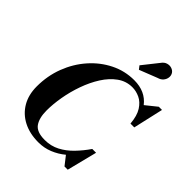

<svg xmlns="http://www.w3.org/2000/svg" viewBox="-273 -1158 1322 1322"><g transform="rotate(45 388.5 -496.5)"><path d="M600 -884.5 469 -833 450 -857.5 540 -971Q556 -994 577 -1000Q598 -1006 616.5 -999.8Q635 -993.5 644.5 -979.5Q655 -963.5 653 -943.8Q651 -924 637.5 -907.5Q624 -891 600 -884.5ZM332.5 10Q248.5 10 185.5 -22.2Q122.5 -54.5 87.5 -114Q52.5 -173.5 52.5 -255Q52.5 -357.5 87.2 -448.8Q122 -540 183.8 -610Q245.5 -680 326 -720Q406.5 -760 497.5 -760Q606 -760 664.5 -684.5L746 -750H777L727 -530H690Q684 -601 658 -641.8Q632 -682.5 595.8 -699.5Q559.5 -716.5 522.5 -716.5Q463 -716.5 414.5 -681.8Q366 -647 329.2 -589.2Q292.5 -531.5 267.5 -461.2Q242.5 -391 230 -319.2Q217.5 -247.5 217.5 -185.5Q217.5 -112.5 245.8 -72.5Q274 -32.5 352 -32.5Q411.5 -32.5 460.8 -58.2Q510 -84 551.2 -126.8Q592.5 -169.5 627.5 -220.5H664.5L609 0H577.5L527.5 -64Q486.5 -30 437.2 -10Q388 10 332.5 10Z"/></g></svg>

Font: Bodoni* 06pt
Style: Bold Italic
Weight: 700
Italic angle: -13°
Version: Version 2.3